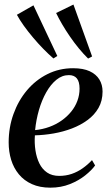

<svg xmlns="http://www.w3.org/2000/svg" viewBox="-20 -834 492 864"><path d="M408 -89.5Q392.5 -68 363.5 -44.8Q334.5 -21.5 294.5 -5.5Q254.5 10.5 206.5 10.5Q159 10.5 123.5 -5.5Q88 -21.5 64.8 -49.8Q41.5 -78 30.2 -114.8Q19 -151.5 19 -193Q19 -261 40.8 -321.2Q62.5 -381.5 101.5 -427.8Q140.5 -474 193.5 -500.5Q246.5 -527 309 -527Q354.5 -527 383.5 -513.5Q412.5 -500 427 -476.5Q441.5 -453 441.5 -422Q441.5 -380.5 423.5 -348.8Q405.5 -317 374.2 -294Q343 -271 303.8 -256Q264.5 -241 221.5 -233.5Q178.5 -226 137 -225Q134.5 -190 139.5 -157.2Q144.5 -124.5 157.2 -98.5Q170 -72.5 192 -57.5Q214 -42.5 246.5 -42.5Q276.5 -42.5 302.8 -51.5Q329 -60.5 352 -76.8Q375 -93 394 -113.5ZM290 -496Q259.5 -496 233.8 -475Q208 -454 188 -418.5Q168 -383 155.2 -338.8Q142.5 -294.5 138 -248.5Q172 -252 202.2 -263Q232.5 -274 257.5 -291.8Q282.5 -309.5 300.5 -331.8Q318.5 -354 328.2 -380.2Q338 -406.5 338 -435Q338 -466 326 -481Q314 -496 290 -496ZM220.5 -571Q199 -589.5 175.2 -613.8Q151.5 -638 128.8 -665Q106 -692 87.2 -718.2Q68.5 -744.5 56 -767.5L130.5 -810L238 -582ZM376.5 -570.5Q356 -590.5 335 -616Q314 -641.5 294.8 -669.5Q275.5 -697.5 259.5 -725Q243.5 -752.5 232.5 -775.5L310.5 -813.5L394.5 -580Z"/></svg>

Font: Merriweather 120pt Medium
Style: Italic
Weight: 500
Italic angle: -7.8°
Version: Version 2.101